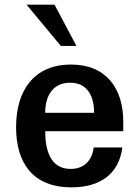

<svg xmlns="http://www.w3.org/2000/svg" viewBox="-20 -790 599 824"><path d="M49 -244C49 -93 119 14 287 14C414 14 491 -47 505 -157H382C376 -105 344 -65 283 -65C196 -65 174 -146 174 -227H509V-268C509 -408 438 -513 285 -513C126 -513 49 -402 49 -244ZM174 -306C174 -383 210 -435 281 -435C360 -435 384 -370 384 -306ZM308 -593 214 -770H94L241 -593Z"/></svg>

Font: Perun SemiBold
Style: Regular
Weight: 600
Foundry: Copyright (c) Stefan Peev, Context Ltd, 2016
Version: Version 1.089